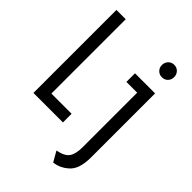

<svg xmlns="http://www.w3.org/2000/svg" viewBox="-264 -823 1145 1145"><g transform="rotate(45 308.0 -250.5)"><path d="M31.5 0V-700H110V-73H280.5V0ZM408.5 210.5 371.5 146Q429.5 134.5 448.8 106.2Q468 78 468 21.5V-438.5H377V-511H546.5V29Q546.5 78 535 113.8Q523.5 149.5 496.5 171.5Q478.5 187 457.5 196.8Q436.5 206.5 408.5 210.5ZM507 -607.5Q485 -607.5 470.2 -622.5Q455.5 -637.5 455.5 -659.5Q455.5 -682 470.2 -697.2Q485 -712.5 507 -712.5Q529.5 -712.5 544 -697.2Q558.5 -682 558.5 -659.5Q558.5 -637.5 544 -622.5Q529.5 -607.5 507 -607.5Z"/></g></svg>

Font: Overpass Mono
Style: Regular
Weight: 400
Designer: Delve Withrington, Dave Bailey
Foundry: Delve Fonts LLC
Version: Version 4.000